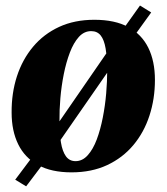

<svg xmlns="http://www.w3.org/2000/svg" viewBox="-20 -609 602 694"><path d="M74.5 64.5 35 40.5 96.5 -41.5 168.5 -132 384 -444.5 429 -509 486 -589 526.5 -564 469.5 -485 396.5 -388 180 -76 136 -17ZM321 -537.5Q395.5 -537.5 443.8 -511.2Q492 -485 516 -436.5Q540 -388 540 -320Q540 -251.5 520.2 -191Q500.5 -130.5 462 -84.5Q423.5 -38.5 367.2 -12.2Q311 14 238.5 14Q165.5 14 117.5 -12.5Q69.5 -39 45.8 -87.5Q22 -136 22 -202Q21.5 -272.5 41.2 -333.2Q61 -394 99.5 -440Q138 -486 193.8 -511.8Q249.5 -537.5 321 -537.5ZM309.5 -496.5Q284 -496.5 265 -475.5Q246 -454.5 232.5 -419Q219 -383.5 210.5 -340.8Q202 -298 198.2 -254Q194.5 -210 195 -172Q195 -127 200.2 -94.5Q205.5 -62 218.2 -44.2Q231 -26.5 253 -26.5Q278 -26.5 297.2 -48Q316.5 -69.5 329.8 -105Q343 -140.5 351.5 -183.8Q360 -227 363.8 -271.2Q367.5 -315.5 367.5 -353.5Q367 -402 361.8 -433.5Q356.5 -465 344 -480.8Q331.5 -496.5 309.5 -496.5Z"/></svg>

Font: Merriweather 96pt Black
Style: Italic
Weight: 900
Italic angle: -7.8°
Version: Version 2.101